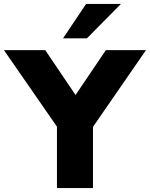

<svg xmlns="http://www.w3.org/2000/svg" viewBox="-61 -961 766 981"><path d="M230 0V-360L268 -259L-41 -705H170L343 -449H307L480 -705H685L377 -259L414 -360V0ZM261 -765 379 -941H557L383 -765Z"/></svg>

Font: Nunito Sans 12pt ExtraLight 12pt Black
Style: Regular
Weight: 900
Version: Version 3.101;gftools[0.9.27]